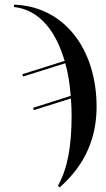

<svg xmlns="http://www.w3.org/2000/svg" viewBox="-20 -564 454 823"><path d="M228 233 236 239C350 139 394 20 394 -106C394 -354 255 -537 40 -544V-534C151 -522 221 -427 257 -303L76 -246L79 -236L260 -293C272 -249 280 -201 283 -153L122 -102L125 -92L284 -142C286 -110 287 -94 287 -70C287 66 269 160 228 233Z"/></svg>

Font: Noto Serif Display Medium
Style: Regular
Weight: 500
Designer: Monotype Design Team
Foundry: Monotype Imaging Inc.
Version: Version 2.009